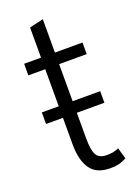

<svg xmlns="http://www.w3.org/2000/svg" viewBox="-129 -713 569 779"><g transform="rotate(-20 155.0 -323.0)"><path d="M25 -460V-510H98V-640L158 -654V-510H277V-460H158V-300H277V-250H158V-138Q158 -89 169.5 -68Q181 -47 215 -47Q230 -47 240.5 -49Q251 -51 266 -57L280 -9Q261 1 246 4.5Q231 8 209 8Q150 8 124 -29.5Q98 -67 98 -135V-250H25V-300H98V-460Z"/></g></svg>

Font: Radio Canada Condensed Light
Style: Regular
Weight: 300
Width: 3
Designer: Charles Daoud, Etienne Aubert Bonn, Alexandre Saumier Demers, Jacques Le Bailly
Foundry: Radio-Canada
Version: Version 2.104; ttfautohint (v1.8.4.7-5d5b);gftools[0.9.28.de